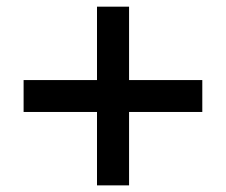

<svg xmlns="http://www.w3.org/2000/svg" viewBox="-20 -665 678 576"><path d="M586.9 -329.1H367.2V-108.9H271V-329.1H50.8V-424.8H271V-645H367.2V-424.8H586.9Z"/></svg>

Font: Standard
Style: Bold
Weight: 400
Designer: Bryce Wilner
Version: Version 2.000;PS 2.0;hotconv 16.6.51;makeotf.lib2.5.65220 DE